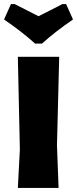

<svg xmlns="http://www.w3.org/2000/svg" viewBox="-28 -927 380 947"><path d="M298 -907 332 -831Q242 -769 179 -712H145Q82 -769 -8 -831L26 -907H44Q63 -897 103 -877Q143 -857 162 -847Q182 -857 221.5 -877Q261 -897 280 -907ZM264 -647 253 -210 261 0H60L70 -190L60 -647Z"/></svg>

Font: Alegreya Sans Black
Style: Regular
Weight: 900
Designer: Juan Pablo del Peral
Foundry: Huerta Tipografica
Version: Version 2.007